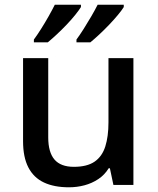

<svg xmlns="http://www.w3.org/2000/svg" viewBox="-20 -786 670 816"><path d="M547 -539V0H462L447 -71H442Q425 -43 398 -25Q371 -7 339 1.5Q307 10 273 10Q210 10 166.5 -10.5Q123 -31 100.5 -74.5Q78 -118 78 -186V-539H185V-202Q185 -139 211.5 -108Q238 -77 294 -77Q350 -77 382 -99Q414 -121 427.5 -163.5Q441 -206 441 -266V-539ZM506 -756Q498 -743 481.5 -723Q465 -703 444 -681Q423 -659 402 -639.5Q381 -620 364 -606H305V-618Q319 -637 335.5 -663Q352 -689 368 -716.5Q384 -744 395 -766H506ZM324 -756Q316 -743 300 -723Q284 -703 263 -681Q242 -659 221 -639.5Q200 -620 183 -606H124V-618Q138 -637 154.5 -663Q171 -689 186.5 -716.5Q202 -744 213 -766H324Z"/></svg>

Font: Noto Sans Devanagari Medium
Style: Regular
Weight: 500
Version: Version 2.003